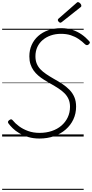

<svg xmlns="http://www.w3.org/2000/svg" viewBox="-20 -1279 862 1799"><path d="M350 19Q292 19 245 5Q198 -9 161.5 -30.5Q125 -52 99.5 -77Q74 -102 59 -123Q53 -132 55 -139Q57 -146 66 -153Q78 -162 85 -161Q92 -160 98 -153Q122 -123 158.5 -96Q195 -69 243 -51.5Q291 -34 351 -34Q413 -34 465 -51.5Q517 -69 555 -101.5Q593 -134 614.5 -179Q636 -224 636 -279Q636 -318 623 -348.5Q610 -379 586 -403.5Q562 -428 528.5 -450Q495 -472 452 -496Q422 -513 392.5 -531.5Q363 -550 338 -571.5Q313 -593 294.5 -619Q276 -645 265.5 -677.5Q255 -710 255 -751Q255 -809 276.5 -857.5Q298 -906 338 -941.5Q378 -977 432.5 -996Q487 -1015 553 -1015Q610 -1015 657.5 -999.5Q705 -984 744.5 -956.5Q784 -929 815 -894Q824 -885 822 -878Q820 -871 811 -863Q803 -856 795 -856Q787 -856 778 -863Q750 -891 716.5 -913.5Q683 -936 643 -949Q603 -962 551 -962Q500 -962 456.5 -947Q413 -932 380.5 -904.5Q348 -877 330 -838.5Q312 -800 312 -752Q312 -713 324 -683.5Q336 -654 358 -630.5Q380 -607 412.5 -585Q445 -563 485 -540Q527 -517 564 -492.5Q601 -468 630.5 -438Q660 -408 676.5 -369.5Q693 -331 693 -280Q693 -215 667.5 -160.5Q642 -106 595.5 -65.5Q549 -25 486.5 -3Q424 19 350 19ZM546 -1066Q539 -1066 530.5 -1074.5Q522 -1083 522 -1090Q522 -1093 522.5 -1096Q523 -1099 527 -1103L695 -1250Q699 -1253 702 -1256Q705 -1259 710 -1259Q717 -1259 724.5 -1253.5Q732 -1248 737 -1240.5Q742 -1233 742 -1226Q742 -1222 741 -1218.5Q740 -1215 734 -1211L560 -1073Q555 -1070 552 -1068Q549 -1066 546 -1066ZM0 490H764V500H0ZM0 -20H764V0H0ZM0 -505H764V-500H0ZM0 -1010H764V-1000H0Z"/></svg>

Font: Playwrite AU TAS Guides
Style: Regular
Weight: 400
Designer: Veronika Burian, José Scaglione
Foundry: TypeTogether
Version: Version 1.003